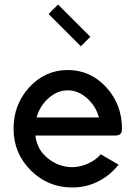

<svg xmlns="http://www.w3.org/2000/svg" viewBox="-20 -820 600 850"><path d="M338 -615 195 -758 237 -800 380 -657ZM142 -300H418Q404 -351 365 -385.5Q326 -420 280 -420Q234 -420 195 -385.5Q156 -351 142 -300ZM300 -80Q335 -80 370 -96Q405 -112 426 -137L505 -91Q468 -44 415 -17Q362 10 300 10Q192 10 116 -66Q40 -142 40 -250Q40 -358 110 -434Q180 -510 280 -510Q380 -510 450 -434Q520 -358 520 -250Q520 -234 513 -227Q506 -220 490 -220H137Q143 -158 192 -119Q241 -80 300 -80Z"/></svg>

Font: Laverick
Style: Regular
Weight: 400
Designer: Daniel Pimley
Foundry: Daniel Pimley
Version: Version 1.000;PS 001.001;hotconv 1.0.56